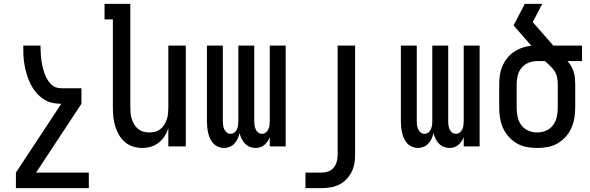

<svg xmlns="http://www.w3.org/2000/svg" viewBox="-20 -755 3040 990"><path d="M62 215V135L296 -220H295Q275 -220 255 -223.5Q235 -227 217 -236.5Q199 -246 184 -259.5Q169 -273 157 -289.5Q145 -306 136.5 -324Q128 -342 121.5 -361Q115 -380 110.5 -400Q106 -420 103.5 -440Q101 -460 100.5 -480Q100 -500 100 -520H189Q189 -507 189.5 -493.5Q190 -480 191 -466.5Q192 -453 194 -439.5Q196 -426 199 -413Q202 -400 206 -387Q210 -374 215.5 -362Q221 -350 228.5 -338.5Q236 -327 246 -318Q256 -309 268.5 -304.5Q281 -300 295 -300H400V-220L166 135H438V215Z M713 8Q689 8 665.5 0.5Q642 -7 623.5 -23Q605 -39 593 -60Q581 -81 574 -104.5Q567 -128 564.5 -152Q562 -176 562 -200V-655H519V-735H652V-200Q652 -185 653.5 -169.5Q655 -154 660 -139.5Q665 -125 673 -112Q681 -99 693 -89.5Q705 -80 720 -76Q735 -72 750 -72Q765 -72 780 -76Q795 -80 807 -89.5Q819 -99 827 -112Q835 -125 840 -139.5Q845 -154 846.5 -169.5Q848 -185 848 -200V-520H938V0H848V-93Q841 -72 828.5 -52.5Q816 -33 798 -19Q780 -5 758 1.5Q736 8 713 8Z M1135 8Q1120 8 1105.5 2Q1091 -4 1080.5 -15Q1070 -26 1063.5 -40Q1057 -54 1053.5 -69Q1050 -84 1048.5 -99.5Q1047 -115 1047 -130V-520H1129V-130Q1129 -119 1130.5 -108.5Q1132 -98 1136.5 -88Q1141 -78 1149.5 -71.5Q1158 -65 1169 -65Q1180 -65 1188.5 -71.5Q1197 -78 1201.5 -88Q1206 -98 1207.5 -108.5Q1209 -119 1209 -130V-520H1291V-130Q1291 -119 1292.5 -108.5Q1294 -98 1298.5 -88Q1303 -78 1311.5 -71.5Q1320 -65 1331 -65Q1342 -65 1350.5 -71.5Q1359 -78 1363.5 -88Q1368 -98 1369.5 -108.5Q1371 -119 1371 -130V-520H1453V0H1371V-48Q1367 -37 1360 -26.5Q1353 -16 1343.5 -8Q1334 0 1322 4Q1310 8 1297 8Q1282 8 1267.5 2Q1253 -4 1242.5 -15Q1232 -26 1225.5 -40Q1219 -54 1215 -69Q1212 -54 1205.5 -40Q1199 -26 1189 -15Q1179 -4 1164.5 2Q1150 8 1135 8Z M1555 215V135H1639Q1656 135 1673 129Q1690 123 1701 109Q1712 95 1716.5 78Q1721 61 1721 43V-520H1811V43Q1811 66 1807 89Q1803 112 1792.5 132.5Q1782 153 1765.5 170Q1749 187 1728.5 197Q1708 207 1685 211Q1662 215 1639 215Z M2135 8Q2120 8 2105.5 2Q2091 -4 2080.5 -15Q2070 -26 2063.5 -40Q2057 -54 2053.5 -69Q2050 -84 2048.5 -99.5Q2047 -115 2047 -130V-520H2129V-130Q2129 -119 2130.5 -108.5Q2132 -98 2136.5 -88Q2141 -78 2149.5 -71.5Q2158 -65 2169 -65Q2180 -65 2188.5 -71.5Q2197 -78 2201.5 -88Q2206 -98 2207.5 -108.5Q2209 -119 2209 -130V-520H2291V-130Q2291 -119 2292.5 -108.5Q2294 -98 2298.5 -88Q2303 -78 2311.5 -71.5Q2320 -65 2331 -65Q2342 -65 2350.5 -71.5Q2359 -78 2363.5 -88Q2368 -98 2369.5 -108.5Q2371 -119 2371 -130V-520H2453V0H2371V-48Q2367 -37 2360 -26.5Q2353 -16 2343.5 -8Q2334 0 2322 4Q2310 8 2297 8Q2282 8 2267.5 2Q2253 -4 2242.5 -15Q2232 -26 2225.5 -40Q2219 -54 2215 -69Q2212 -54 2205.5 -40Q2199 -26 2189 -15Q2179 -4 2164.5 2Q2150 8 2135 8Z M2750 8Q2723 8 2696 3Q2669 -2 2645.5 -15.5Q2622 -29 2603.5 -49.5Q2585 -70 2574 -94.5Q2563 -119 2558.5 -146Q2554 -173 2554 -200V-320Q2554 -344 2557.5 -368Q2561 -392 2570.5 -414Q2580 -436 2595 -455Q2610 -474 2630 -487.5Q2650 -501 2673 -509Q2696 -517 2720 -519L2628 -624L2686 -735H2776L2727 -641L2833 -520H2981V-440H2906Q2917 -428 2925 -414Q2933 -400 2938 -384.5Q2943 -369 2944.5 -352.5Q2946 -336 2946 -320V-200Q2946 -173 2941.5 -146Q2937 -119 2926 -94.5Q2915 -70 2896.5 -49.5Q2878 -29 2854.5 -15.5Q2831 -2 2804 3Q2777 8 2750 8ZM2750 -72Q2774 -72 2796 -81.5Q2818 -91 2832 -110Q2846 -129 2851 -152.5Q2856 -176 2856 -200V-320Q2856 -338 2852.5 -355.5Q2849 -373 2839.5 -388Q2830 -403 2816.5 -415.5Q2803 -428 2790 -440H2750Q2727 -440 2705.5 -431.5Q2684 -423 2669.5 -405.5Q2655 -388 2649.5 -365.5Q2644 -343 2644 -320V-200Q2644 -176 2649 -152.5Q2654 -129 2668 -110Q2682 -91 2704 -81.5Q2726 -72 2750 -72Z"/></svg>

Font: Iosevka Term Curly Medium
Style: Regular
Weight: 500
Designer: Belleve Invis
Foundry: Belleve Invis
Version: Version 32.3.0